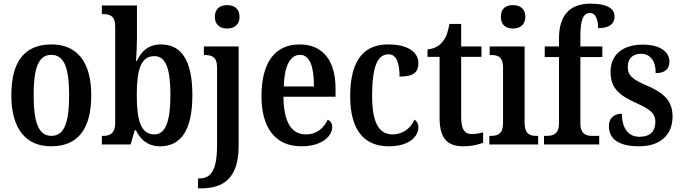

<svg xmlns="http://www.w3.org/2000/svg" viewBox="-20 -790 3729 1050"><path d="M259 10C404 10 479 -81 479 -269C479 -457 397 -547 262 -547C117 -547 42 -457 42 -269C42 -81 125 10 259 10ZM261 -47C190 -47 164 -123 164 -269C164 -415 189 -490 260 -490C333 -490 358 -415 358 -269C358 -123 333 -47 261 -47Z M856 10C968 10 1032 -76 1032 -269C1032 -462 971 -547 860 -547C792 -547 753 -510 728 -456H724C726 -485 729 -547 729 -582V-760H537V-713H542C580 -713 610 -704 610 -646V-118C610 -56 577 -47 543 -47H537V0H694L717 -78H723C748 -26 789 10 856 10ZM825 -55C750 -55 728 -131 728 -270C728 -411 751 -483 824 -483C887 -483 912 -414 912 -271C912 -131 887 -55 825 -55Z M1222 -634C1259 -634 1290 -653 1290 -698C1290 -744 1259 -762 1222 -762C1185 -762 1155 -744 1155 -698C1155 -653 1185 -634 1222 -634ZM1063 240H1079C1200 240 1285 187 1285 8V-536H1095V-489H1100C1137 -489 1167 -480 1167 -422V5C1167 144 1132 186 1069 186H1063Z M1628 10C1746 10 1797 -49 1797 -96C1797 -117 1786 -130 1772 -135C1752 -91 1713 -55 1654 -55C1575 -55 1532 -118 1530 -261H1815V-306C1815 -464 1741 -547 1619 -547C1486 -547 1410 -452 1410 -264C1410 -90 1486 10 1628 10ZM1697 -317H1532C1535 -429 1566 -490 1621 -490C1676 -490 1697 -422 1697 -317Z M2106 10C2224 10 2268 -48 2268 -94C2268 -113 2260 -127 2247 -136C2227 -91 2185 -55 2127 -55C2048 -55 2015 -127 2015 -266C2015 -442 2051 -493 2105 -493C2152 -493 2165 -437 2165 -371C2246 -371 2268 -399 2268 -444C2268 -506 2210 -547 2102 -547C1986 -547 1895 -480 1895 -265C1895 -66 1981 10 2106 10Z M2513 10C2564 10 2603 -1 2622 -10V-66C2603 -61 2583 -57 2560 -57C2519 -57 2502 -85 2502 -151V-479H2613V-536H2502V-659H2438C2429 -609 2417 -581 2399 -560C2382 -539 2355 -523 2318 -520V-479H2384V-146C2384 -30 2429 10 2513 10Z M2785 -634C2822 -634 2853 -653 2853 -698C2853 -744 2822 -762 2785 -762C2747 -762 2719 -744 2719 -698C2719 -653 2747 -634 2785 -634ZM2656 0H2923V-47H2913C2877 -47 2849 -58 2849 -118V-536H2658V-489H2669C2703 -489 2731 -478 2731 -422V-116C2731 -58 2702 -47 2666 -47H2656Z M2955 0H3257V-47H3218C3188 -47 3154 -55 3154 -115V-478H3274V-536H3154V-594C3154 -679 3169 -719 3206 -719C3242 -719 3251 -673 3251 -636C3315 -636 3341 -662 3341 -699C3341 -737 3311 -770 3209 -770C3092 -770 3037 -702 3037 -580V-536H2959V-478H3037V-115C3037 -55 3001 -47 2972 -47H2955Z M3475 10C3591 10 3658 -52 3658 -153C3658 -241 3608 -282 3520 -321C3439 -356 3413 -376 3413 -425C3413 -469 3440 -496 3485 -496C3535 -496 3566 -459 3566 -390C3617 -390 3641 -414 3641 -453C3641 -502 3596 -546 3495 -546C3390 -546 3319 -495 3319 -397C3319 -308 3365 -269 3463 -225C3538 -191 3564 -169 3564 -123C3564 -74 3537 -42 3477 -42C3415 -42 3381 -91 3381 -168C3347 -168 3310 -152 3310 -99C3310 -31 3362 10 3475 10Z"/></svg>

Font: Noto Serif Bengali Condensed SemiBold
Style: Regular
Weight: 600
Width: 3
Designer: Juan Bruce, Universal Thirst, Indian Type Foundry and the Monotype Design Team.
Foundry: Monotype Imaging Inc.
Version: Version 2.003